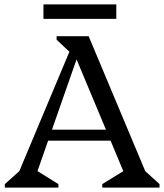

<svg xmlns="http://www.w3.org/2000/svg" viewBox="-20 -855 749 875"><path d="M2 0V-16L88 -93L42 -13L326 -690H384L668 -13L621 -94L707 -16V0H446V-16L576 -96L568 -13L306 -639H348L129 -13L116 -97L246 -16V0ZM172 -214V-264H518V-214ZM307 -609 238 -674V-690H343ZM178 -769V-835H510V-769Z"/></svg>

Font: Platypi Light
Style: Regular
Weight: 300
Designer: David Sargent
Foundry: Bolt Cutter Type
Version: Version 1.200